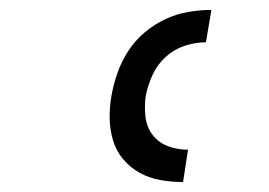

<svg xmlns="http://www.w3.org/2000/svg" viewBox="-20 -800 540 386"><path d="M348 -434Q325 -434 302.5 -438Q280 -442 261 -452.5Q242 -463 228 -479.5Q214 -496 207.5 -517Q201 -538 200.5 -561Q200 -584 204 -607Q208 -630 216 -653Q224 -676 237.5 -697Q251 -718 270.5 -734.5Q290 -751 312.5 -761.5Q335 -772 358.5 -776Q382 -780 405 -780L394 -715Q373 -715 351.5 -708Q330 -701 313 -685.5Q296 -670 286.5 -649Q277 -628 273 -607Q270 -586 272.5 -565Q275 -544 287 -528.5Q299 -513 318 -506Q337 -499 358 -499Z"/></svg>

Font: Iosevka Oblique
Style: Regular
Weight: 400
Italic angle: -9°
Monospace: yes
Designer: Belleve Invis
Foundry: Belleve Invis
Version: Version 32.5.0; ttfautohint (v1.8.4)